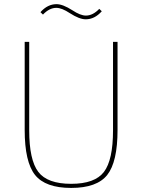

<svg xmlns="http://www.w3.org/2000/svg" viewBox="-20 -902 692 934"><path d="M397 -808.1Q366.2 -808.1 319.8 -837.9Q280.8 -863.8 253.9 -863.8Q220.2 -863.8 189 -831.1L176.8 -842.8Q211.4 -881.8 254.9 -881.8Q285.6 -881.8 332 -852.1Q371.1 -826.2 397.9 -826.2Q431.6 -826.2 462.9 -858.9L475.1 -847.2Q440.4 -808.1 397 -808.1ZM100.1 -270V-698.2H122.1V-268.1Q122.1 -124 166.3 -65.9Q210.4 -7.8 326.2 -7.8Q441.4 -7.8 485.6 -65.7Q529.8 -123.5 529.8 -268.1V-698.2H551.8V-270Q551.8 -114.3 501.7 -51Q451.7 12.2 326.2 12.2Q200.7 12.2 150.4 -51Q100.1 -114.3 100.1 -270Z"/></svg>

Font: Anuphan Thin
Style: Regular
Weight: 250
Designer: Mike Abbink, Paul van der Laan, Pieter van Rosmalen, Mint Tantisuwanna
Foundry: Bold Monday; Cadson Demak
Version: Version 3.002;hotconv 1.0.109;makeotfexe 2.5.65596